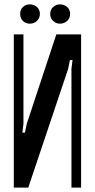

<svg xmlns="http://www.w3.org/2000/svg" viewBox="-20 -856 433 876"><path d="M350 -699V0H306V-542L311 -582H299L291 -542L109 0H43V-699H87V-291L82 -251H94L102 -291L237 -699ZM72 -793Q72 -812 84.5 -824Q97 -836 116 -836Q135 -836 148.5 -824Q162 -812 162 -793Q162 -773 148.5 -760.5Q135 -748 116 -748Q97 -748 84.5 -760.5Q72 -773 72 -793ZM209 -793Q209 -812 222.5 -824Q236 -836 253 -836Q273 -836 286.5 -824Q300 -812 300 -793Q300 -773 286.5 -760.5Q273 -748 253 -748Q236 -748 222.5 -760.5Q209 -773 209 -793Z"/></svg>

Font: Moniqa Paragraph
Style: Bold
Weight: 700
Designer: Rajesh Rajput
Foundry: Rajesh Rajput
Version: Version 1.000